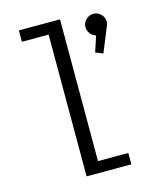

<svg xmlns="http://www.w3.org/2000/svg" viewBox="-118 -885 807 969"><g transform="rotate(-15 285.0 -400.0)"><path d="M288.5 -59.5H447V0H213V-740.5H73.5V-800H288.5ZM513 -729Q513 -715 506.5 -702L455.5 -577L416.5 -592.5L443.5 -674.5Q425.5 -679.5 414 -694.5Q402.5 -709.5 402.5 -729Q402.5 -751 418.8 -767.2Q435 -783.5 457.5 -783.5Q480.5 -783.5 496.8 -767.5Q513 -751.5 513 -729Z"/></g></svg>

Font: League Mono Narrow Light
Style: Regular
Weight: 300
Width: 3
Designer: Tyler Finck
Foundry: The League of Moveable Type / Tyler Finck
Version: Version 2.210